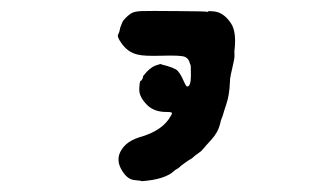

<svg xmlns="http://www.w3.org/2000/svg" viewBox="-20 -521 587 355"><path d="M326 -361Q333 -361 333 -381.5Q333 -402 332 -402Q331 -402 331 -404Q329 -413 321.5 -416Q314 -419 280 -418Q246 -417 235 -420Q216 -424 204 -442Q196 -453 198.5 -457.5Q201 -462 201.5 -466Q202 -470 204.5 -475.5Q207 -481 207 -481.5Q207 -482 211.5 -487Q216 -492 222 -496Q228 -500 241.5 -500.5Q255 -501 308 -500.5Q361 -500 361.5 -499.5Q362 -499 363.5 -499Q365 -499 365 -500Q365 -501 374 -500Q393 -499 407 -478Q417 -463 414 -432Q413 -427 413.5 -421Q414 -415 412.5 -409Q411 -403 410 -397.5Q409 -392 407 -384Q405 -376 405 -367Q404 -345 398.5 -328.5Q393 -312 392.5 -309.5Q392 -307 390 -302.5Q388 -298 387 -292Q383 -276 371 -263Q359 -250 355.5 -245.5Q352 -241 346.5 -237.5Q341 -234 338 -231Q335 -228 332 -226.5Q329 -225 325 -222Q321 -219 318 -217Q315 -215 312.5 -212.5Q310 -210 307 -208.5Q304 -207 302 -205Q285 -189 242 -186Q241 -187 229 -188Q217 -189 208 -202Q188 -230 213 -254Q222 -262 237 -267Q281 -279 296 -307Q298 -310 298 -312Q298 -314 287 -314Q267 -314 254 -325Q237 -341 237.5 -356Q238 -371 240 -371.5Q242 -372 243.5 -375.5Q245 -379 244.5 -379.5Q244 -380 246 -382Q257 -396 268 -400Q279 -404 278 -402Q303 -396 308.5 -390Q314 -384 319 -372.5Q324 -361 326 -361Z"/></svg>

Font: TT2020 Style E
Style: Regular
Weight: 400
Version: Version 00.2